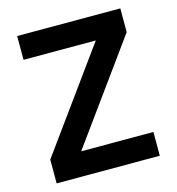

<svg xmlns="http://www.w3.org/2000/svg" viewBox="-105 -790 812 881"><g transform="rotate(-15 301.0 -350.0)"><path d="M56 -113 426 -624V-587H56V-700H546V-587L176 -76V-113H546V0H56Z"/></g></svg>

Font: Uncut Sans Variable
Style: Regular
Weight: 400
Designer: Kasper Nordkvist
Foundry: UNCUT.wtf
Version: Version 1.304;Glyphs 3.2 (3246)